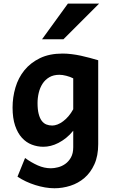

<svg xmlns="http://www.w3.org/2000/svg" viewBox="-20 -801 619 1051"><path d="M380.9 -372.1Q363.8 -380.9 342.8 -386.2Q321.8 -391.6 305.2 -391.6Q272.9 -391.6 250 -378.2Q227.1 -364.7 212.9 -342.8Q198.7 -320.8 192.1 -293Q185.5 -265.1 185.5 -236.8Q185.5 -201.2 191.7 -177.5Q197.8 -153.8 208.5 -139.6Q219.2 -125.5 233.9 -119.6Q248.5 -113.8 266.1 -113.8Q279.3 -113.8 294.7 -119.6Q310.1 -125.5 325.4 -137Q340.8 -148.4 355 -165Q369.1 -181.6 380.9 -203.1ZM517.6 -12.2Q517.6 52.2 496.8 98.1Q476.1 144 442.1 173.1Q408.2 202.1 365.2 215.8Q322.3 229.5 278.3 229.5Q252.9 229.5 226.1 224.9Q199.2 220.2 172.9 211.9Q146.5 203.6 121.6 191.9Q96.7 180.2 75.7 166L117.2 64Q151.9 88.9 187 104.5Q222.2 120.1 258.8 120.1Q276.4 120.1 297.6 114.7Q318.8 109.4 337.4 96.2Q356 83 368.4 60.8Q380.9 38.6 380.9 4.9V-85.4Q362.3 -62.5 341.8 -46.1Q321.3 -29.8 300 -18.8Q278.8 -7.8 257.8 -2.7Q236.8 2.4 217.3 2.4Q184.6 2.4 154.1 -9.3Q123.5 -21 100.1 -46.6Q76.7 -72.3 62.7 -113.3Q48.8 -154.3 48.8 -212.4Q48.8 -268.6 64.5 -321.8Q80.1 -375 113.5 -416.3Q147 -457.5 198.7 -482.7Q250.5 -507.8 322.8 -507.8Q346.7 -507.8 372.1 -504.6Q397.5 -501.5 422.6 -496.1Q447.8 -490.7 471.9 -484.1Q496.1 -477.5 517.6 -471.2ZM522.5 -781.2 327.1 -585.9H210L351.6 -781.2Z"/></svg>

Font: Andika New Basic
Style: Bold
Weight: 700
Designer: Victor Gaultney, Annie Olsen, Pablo Ugerman
Foundry: SIL International
Version: Version 5.500; ttfautohint (v1.8.3)